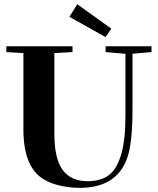

<svg xmlns="http://www.w3.org/2000/svg" viewBox="-20 -884 754 917"><path d="M483.9 -707 311.5 -803.7 349.1 -863.8 511.7 -747.1ZM360.4 13.2Q314.5 13.2 268.3 2.9Q222.2 -7.3 189.9 -26.9Q91.8 -84.5 91.8 -265.6V-630.4L10.3 -635.3V-663.1H326.2V-635.3L239.7 -630.4V-245.1Q239.7 -125.5 279.5 -72Q319.3 -18.6 398.4 -18.6Q460.4 -18.6 499 -47.1Q537.6 -75.7 558.3 -145Q579.1 -214.4 579.1 -330.1V-627L484.4 -635.3V-663.1H703.6V-635.3L612.8 -627.4V-361.3Q612.8 -191.9 584.5 -121.1Q531.7 13.2 360.4 13.2Z"/></svg>

Font: Elstob 18pt
Style: Bold
Weight: 700
Designer: Peter S. Baker
Version: Version 1.015